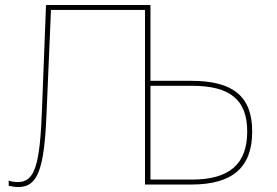

<svg xmlns="http://www.w3.org/2000/svg" viewBox="-20 -742 1115 772"><path d="M752 -397C905 -397 974 -341 974 -213C974 -83 903 -20 752 -20H585V-397ZM749 0C915 0 994 -69 994 -213C994 -353 919 -417 749 -417H585V-722H165L149 -307C141 -75 119 -10 52 -10C43 -10 26 -11 15 -16V5C29 8 40 10 54 10C131 10 158 -60 167 -283L185 -702H563V0Z"/></svg>

Font: Perun Thin
Style: Regular
Weight: 100
Foundry: Copyright (c) Stefan Peev, Context Ltd, 2016
Version: Version 1.089